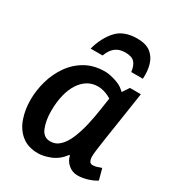

<svg xmlns="http://www.w3.org/2000/svg" viewBox="-179 -839 875 958"><g transform="rotate(30 259.0 -360.0)"><path d="M421 -500H484Q469 -398 458.5 -331Q448 -264 442 -223.5Q436 -183 433 -161Q430 -139 429 -128Q428 -117 428 -109Q428 -96 433 -84.5Q438 -73 453 -73Q463 -73 477 -77Q491 -81 501 -85L518 -22Q496 -8 467 0.5Q438 9 412 9Q382 9 359 -10.5Q336 -30 330 -59H326Q297 -20 257.5 -4Q218 12 186 12Q128 12 91.5 -17.5Q55 -47 38 -95.5Q21 -144 21 -201Q21 -256 36.5 -310.5Q52 -365 83.5 -410Q115 -455 162.5 -482Q210 -509 274 -509Q300 -509 339.5 -496Q379 -483 406 -450V-365Q372 -397 341 -412Q310 -427 280 -427Q248 -427 222 -411.5Q196 -396 177 -366.5Q158 -337 148 -296Q138 -255 138 -204Q138 -150 154 -110Q170 -70 209 -70Q241 -70 264 -92.5Q287 -115 303 -153Q319 -191 330 -238Q341 -285 348 -334L359 -407ZM153 -572Q172 -642 212.5 -687Q253 -732 331 -732Q380 -732 407.5 -711Q435 -690 446 -654Q457 -618 454 -572H387Q383 -607 367 -624.5Q351 -642 314 -642Q278 -642 256 -624Q234 -606 222 -572Z"/></g></svg>

Font: Rosario
Style: Italic
Weight: 400
Italic angle: -8.05°
Designer: Hector Gatti
Foundry: Omnibus Type
Version: Version 1.201